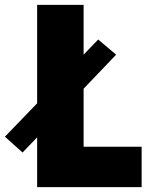

<svg xmlns="http://www.w3.org/2000/svg" viewBox="-84 -770 602 790"><path d="M260 -166.2H498.8V0H68.8V-205L8.8 -142.5L-63.8 -207.5L68.8 -345V-750H260V-545L320 -607.5L393.8 -545L260 -405Z"/></svg>

Font: Now Black
Style: Regular
Weight: 900
Designer: Alfredo Marco Pradil
Foundry: Alfredo Marco Pradil
Version: Version 1.002;PS 001.002;hotconv 1.0.88;makeotf.lib2.5.64775